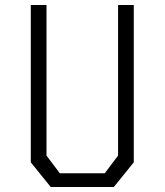

<svg xmlns="http://www.w3.org/2000/svg" viewBox="-20 -750 660 770"><path d="M103.5 -99V-730H166.5V-126L220 -55H400L453.5 -126V-730H516.5V-99L436.5 0H183.5Z"/></svg>

Font: Monaspace Krypton Var ExLight
Style: Regular
Weight: 200
Designer: Riley Cran and the Lettermatic Team
Version: Version 1.200 (Monaspace Krypton Var)